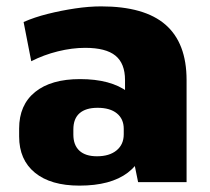

<svg xmlns="http://www.w3.org/2000/svg" viewBox="-20 -571 658 602"><path d="M372 -201V-320Q372 -372 342 -396.5Q312 -421 247 -421Q206 -421 161.5 -410Q117 -399 78 -379L54 -502Q88 -517 130 -527.5Q172 -538 215.5 -544.5Q259 -551 297 -551Q433 -551 499 -493.5Q565 -436 565 -320V0H413ZM229 11Q139 11 89.5 -29.5Q40 -70 40 -143V-168Q40 -242 90 -282.5Q140 -323 231 -323Q327 -323 380.5 -283Q434 -243 434 -170V-144Q434 -70 380.5 -29.5Q327 11 229 11ZM284 -81Q323 -81 345.5 -99.5Q368 -118 368 -150V-167Q368 -198 346.5 -215.5Q325 -233 286 -233Q249 -233 229.5 -216Q210 -199 210 -165V-149Q210 -116 229 -98.5Q248 -81 284 -81Z"/></svg>

Font: Pathway Extreme SemiCondensed ExtraBold
Style: Regular
Weight: 800
Width: 4
Version: Version 1.001;gftools[0.9.26]